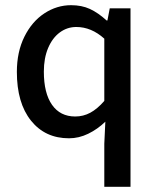

<svg xmlns="http://www.w3.org/2000/svg" viewBox="-20 -521 600 740"><path d="M382 33 386 -52Q356 -23 320 -5.5Q284 12 246 12Q154 12 99.5 -56Q45 -124 45 -244Q45 -321 74 -379.5Q103 -438 151 -469.5Q199 -501 254 -501Q295 -501 326.5 -486.5Q358 -472 391 -442H394L403 -489H483V199H382ZM382 -132V-372Q332 -417 274 -417Q239 -417 210.5 -396Q182 -375 165.5 -336Q149 -297 149 -245Q149 -162 180.5 -117Q212 -72 270 -72Q301 -72 328 -86.5Q355 -101 382 -132Z"/></svg>

Font: Assistant SemiBold
Style: Regular
Weight: 600
Designer: Hebrew By Ben Nathan, Latin by Paul Hunt
Version: Version 2.001; ttfautohint (v1.6)